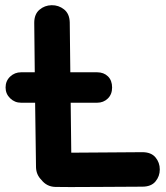

<svg xmlns="http://www.w3.org/2000/svg" viewBox="-20 -735 656 757"><path d="M63 -330H363Q388 -330 405 -346.5Q422 -363 422 -390Q422 -418 405.5 -434Q389 -450 363 -450H63Q38 -450 20 -433Q2 -416 2 -390Q2 -365 20 -347.5Q38 -330 63 -330ZM198 2Q231 3 370 2Q508 1 541 1Q576 1 593 -19.5Q610 -40 610 -67Q610 -94 593 -114.5Q576 -135 541 -135Q497 -135 404 -134Q310 -133 261 -133L258 -385L255 -647Q254 -681 232.5 -698Q211 -715 183.5 -714.5Q156 -714 135.5 -696.5Q115 -679 115 -645L118 -364Q121 -177 122 -75Q123 -46 143 -26Q164 1 198 2Z"/></svg>

Font: Balsamiq Sans
Style: Bold
Weight: 700
Designer: Michael Angeles
Foundry: Balsamiq SRL
Version: Version 1.020; ttfautohint (v1.8.4.7-5d5b);gftools[0.9.26]